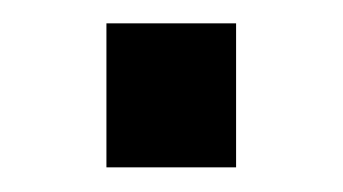

<svg xmlns="http://www.w3.org/2000/svg" viewBox="-20 -360 289 162"><path d="M69.8 -218.8V-340.3H179.2V-218.8Z"/></svg>

Font: Shanti
Style: Regular
Weight: 400
Designer: Vernon Adams
Foundry: Vernon Adams
Version: Version 1.100; ttfautohint (v1.8.4)